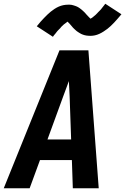

<svg xmlns="http://www.w3.org/2000/svg" viewBox="-29 -1003 667 1023"><path d="M-9 0 288 -735H442L497 0H359L354 -150H184L129 0ZM224 -260H350L342 -490Q341 -510 340 -530.5Q339 -551 338 -571Q331 -551 323 -530.5Q315 -510 308 -490ZM253 -807 167 -863Q177 -876 187 -887Q197 -898 206 -907.5Q215 -917 224 -925.5Q233 -934 241.5 -941Q250 -948 261.5 -955.5Q273 -963 284.5 -968Q296 -973 308.5 -975.5Q321 -978 333 -978Q338 -978 343 -978Q348 -978 353 -977Q358 -976 362.5 -974.5Q367 -973 372 -971.5Q377 -970 381 -968Q385 -966 388.5 -964Q392 -962 396 -959Q400 -956 404 -953Q408 -950 411.5 -946.5Q415 -943 418.5 -940Q422 -937 424.5 -934Q427 -931 429.5 -928Q432 -925 436.5 -920.5Q441 -916 444 -912.5Q447 -909 450.5 -906Q454 -903 453 -902Q453 -901 452.5 -901Q452 -901 451 -901H450Q450 -902 454 -904Q458 -906 461 -908Q464 -910 467.5 -913Q471 -916 472.5 -917.5Q474 -919 476.5 -920.5Q479 -922 480.5 -924Q482 -926 484.5 -928Q487 -930 489 -932.5Q491 -935 493.5 -937.5Q496 -940 498.5 -942.5Q501 -945 504 -948Q507 -951 509.5 -954Q512 -957 514.5 -960.5Q517 -964 520 -967.5Q523 -971 526 -975Q529 -979 532 -983L618 -927Q607 -914 597.5 -903Q588 -892 579 -882.5Q570 -873 561 -864.5Q552 -856 543.5 -849.5Q535 -843 523.5 -835.5Q512 -828 500 -822.5Q488 -817 476 -814.5Q464 -812 452 -812Q447 -812 442 -812.5Q437 -813 432 -813.5Q427 -814 422 -815.5Q417 -817 412.5 -818.5Q408 -820 404 -822Q400 -824 396 -826.5Q392 -829 388 -831.5Q384 -834 380 -837Q376 -840 372.5 -843.5Q369 -847 365.5 -850Q362 -853 359.5 -856Q357 -859 354.5 -862Q352 -865 348 -869.5Q344 -874 341 -877.5Q338 -881 334.5 -884Q331 -887 331 -889H334L330 -887Q326 -884 323.5 -882Q321 -880 317.5 -877.5Q314 -875 312 -873.5Q310 -872 308 -870Q306 -868 304 -866Q302 -864 299.5 -862Q297 -860 295.5 -857.5Q294 -855 291.5 -852.5Q289 -850 286.5 -847.5Q284 -845 281 -842Q278 -839 275.5 -836Q273 -833 270.5 -829.5Q268 -826 265 -822.5Q262 -819 258.5 -815Q255 -811 253 -807Z"/></svg>

Font: Iosevka Extrabold Extended
Style: Italic
Weight: 800
Width: 7
Italic angle: -9°
Monospace: yes
Designer: Belleve Invis
Foundry: Belleve Invis
Version: Version 32.5.0; ttfautohint (v1.8.4)